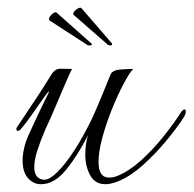

<svg xmlns="http://www.w3.org/2000/svg" viewBox="-20 -467 497 493"><path d="M205 -351 108 -414Q106 -415 106 -418Q106 -424 114 -431Q122 -438 126 -434L214 -356Q216 -354 216 -353Q216 -351 212.5 -350.5Q209 -350 205 -351ZM257 -352 170 -428Q168 -429 168 -432Q169 -438 178 -444Q187 -450 190 -445L267 -356Q268 -354 268 -353Q268 -351 264.5 -350.5Q261 -350 257 -352ZM85 6Q66 6 52 -9.5Q38 -25 38 -55Q38 -69 42 -87Q46 -105 56 -126Q79 -176 90 -198.5Q101 -221 104 -227Q107 -233 105 -232Q103 -231 90.5 -213.5Q78 -196 62.5 -173.5Q47 -151 33 -135Q30 -131 26 -131Q22 -131 22 -135Q22 -139 26 -144Q54 -186 73 -214.5Q92 -243 111 -274Q121 -291 135 -290.5Q149 -290 165 -290Q161 -283 149 -255.5Q137 -228 123 -194.5Q109 -161 97 -136Q84 -106 76 -81Q68 -56 68 -38Q68 -10 89 -6Q102 -3 119.5 -18Q137 -33 155.5 -58.5Q174 -84 191.5 -115Q209 -146 222 -175Q234 -202 245 -229.5Q256 -257 264 -276Q269 -287 289 -288.5Q309 -290 322 -290Q313 -281 298 -253Q283 -225 268 -188Q253 -151 243 -114.5Q233 -78 233 -51Q233 -11 260 -11Q265 -11 270.5 -12Q276 -13 283 -16Q312 -28 342 -55Q372 -82 398.5 -115Q425 -148 443 -176Q449 -186 454 -186Q457 -186 457 -181Q457 -174 452 -166Q434 -138 406.5 -105Q379 -72 348 -44Q317 -16 287 -3Q266 6 251 6Q224 6 211.5 -17Q199 -40 199 -70Q199 -98 206 -120Q181 -70 150.5 -32Q120 6 85 6ZM205 -351 108 -414Q106 -415 106 -418Q106 -424 114 -431Q122 -438 126 -434L214 -356Q216 -354 216 -353Q216 -351 212.5 -350.5Q209 -350 205 -351Z"/></svg>

Font: Gwendolyn
Style: Regular
Weight: 400
Designer: Robert E. Leuschke
Foundry: Robert E. Leuschke
Version: Version 1.010; ttfautohint (v1.8.3)